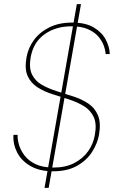

<svg xmlns="http://www.w3.org/2000/svg" viewBox="-20 -820 576 927"><path d="M195 87 351 -800H371L215 87ZM128 -543Q119 -491 135 -459.5Q151 -428 183 -410Q215 -392 255 -379.5Q295 -367 335 -354Q375 -341 406.5 -320Q438 -299 453 -263Q468 -227 458 -169Q451 -129 425.5 -88Q400 -47 353 -20Q306 7 236 7Q171 7 127 -18.5Q83 -44 62.5 -84.5Q42 -125 45 -169H65Q64 -147 72 -120Q80 -93 99.5 -68Q119 -43 153 -27Q187 -11 239 -11Q297 -11 339 -33Q381 -55 406 -90.5Q431 -126 438 -169Q448 -223 432 -256Q416 -289 384.5 -308Q353 -327 313 -340Q273 -353 233 -365.5Q193 -378 161 -398.5Q129 -419 113.5 -453Q98 -487 108 -543Q116 -589 144 -627Q172 -665 218.5 -688Q265 -711 328 -711Q394 -711 433.5 -687Q473 -663 491 -628Q509 -593 510 -559H490Q489 -578 480.5 -601Q472 -624 453.5 -645Q435 -666 403.5 -679.5Q372 -693 325 -693Q249 -693 195 -654.5Q141 -616 128 -543Z"/></svg>

Font: Poppins Variable
Style: Italic
Weight: 100
Italic angle: -10°
Designer: Jonny Pinhorn
Foundry: Indian Type Foundry
Version: Version 6.000